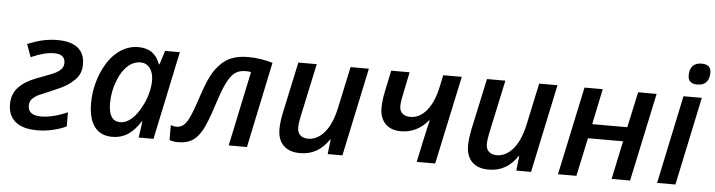

<svg xmlns="http://www.w3.org/2000/svg" viewBox="-47 -955 4362 1172"><g transform="rotate(5 2134.5 -369.5)"><path d="M26.4 -134.8Q26.4 -173.3 40.8 -203.1Q55.2 -232.9 85.4 -257.3Q106.9 -274.9 137.7 -290Q168.5 -305.2 215.3 -321.3Q240.7 -331.1 259.8 -338.6Q278.8 -346.2 292.5 -353.5Q314.5 -366.2 325 -380.6Q335.4 -395 335.4 -414.6Q335.4 -467.8 267.1 -467.8Q237.8 -467.8 201.7 -458.3Q165.5 -448.7 127 -431.2L98.6 -509.3Q147.5 -529.8 191.2 -539.8Q234.9 -549.8 282.2 -549.8Q363.3 -549.8 406.2 -515.9Q449.2 -481.9 449.2 -414.6Q449.2 -381.8 437.5 -356.7Q425.8 -331.5 401.4 -311Q373 -282.7 318.8 -257.8Q287.6 -243.7 230 -219.2L200.2 -207Q169.4 -191.9 155.5 -176Q141.6 -160.2 141.6 -135.7Q141.6 -76.2 222.2 -76.2Q256.3 -76.2 299.3 -86.7Q342.3 -97.2 383.3 -116.2V-29.3Q346.2 -11.7 299.6 -1Q252.9 9.8 205.6 9.8Q116.7 9.8 71.5 -27.6Q26.4 -64.9 26.4 -134.8Z M519 -185.5Q519 -247.1 535.4 -308.6Q551.8 -370.1 581.5 -421.1Q611.3 -472.2 649.9 -502.9Q707 -549.8 777.8 -549.8Q827.6 -549.8 860.4 -526.9Q893.1 -503.9 910.6 -456.1H914.1L941.4 -541H1031.7L917.5 0H826.7L840.8 -100.1H837.4Q802.2 -44.4 760.5 -17.3Q718.8 9.8 665.5 9.8Q593.3 9.8 556.2 -39.8Q519 -89.4 519 -185.5ZM833.5 -191.9Q854.5 -228.5 866.2 -272.7Q877.9 -316.9 877.9 -352.1Q877.9 -381.3 869.6 -404.3Q861.3 -427.2 845.2 -440.9Q826.7 -458 798.8 -458Q756.3 -458 720.9 -426.5Q685.5 -395 662.1 -336.4Q634.3 -267.1 634.3 -193.8Q634.3 -137.7 652.3 -110.6Q670.4 -83.5 707 -83.5Q741.2 -83.5 774.9 -112.8Q808.6 -142.1 833.5 -191.9Z M1015.6 -1.5V-92.8Q1031.7 -85.9 1048.8 -85.9Q1073.7 -85.9 1091.1 -99.1Q1108.4 -112.3 1124 -142.6Q1143.1 -178.7 1176.8 -281.7Q1201.2 -356.4 1223.4 -401.6Q1245.6 -446.8 1270.5 -473.1Q1303.2 -512.2 1346.2 -530Q1389.2 -547.9 1451.2 -547.9Q1490.2 -547.9 1529.5 -541.7Q1568.8 -535.6 1600.6 -525.4L1490.2 0H1378.4L1475.1 -458Q1459 -460.9 1443.4 -460.9Q1402.8 -460.9 1377.2 -442.4Q1351.6 -423.8 1329.1 -378.9Q1306.6 -335 1276.4 -240.7Q1240.2 -127 1213.9 -80.6Q1187.5 -33.7 1153.6 -13.2Q1119.6 7.3 1067.9 7.3Q1041 7.3 1015.6 -1.5Z M1678.2 -127.4Q1678.2 -166 1689.5 -223.6L1757.8 -541H1870.6L1801.3 -218.3Q1791.5 -173.8 1791.5 -145Q1791.5 -115.7 1809.1 -99.4Q1826.7 -83 1857.9 -83Q1895 -83 1928.2 -107.2Q1961.4 -131.3 1985.4 -176.3Q2009.8 -222.7 2023.9 -289.6L2077.6 -541H2189.9L2075.2 0H1984.9L1995.1 -89.8H1992.2Q1957.5 -39.6 1914.3 -15.4Q1871.1 8.8 1815.4 8.8Q1749.5 8.8 1713.9 -26.6Q1678.2 -62 1678.2 -127.4Z M2587.4 -258.3H2583Q2515.6 -177.7 2416 -177.7Q2377 -177.7 2348.4 -193.1Q2319.8 -208.5 2304.2 -236.8Q2287.6 -267.6 2287.6 -306.2Q2287.6 -356 2299.3 -410.2L2326.7 -541H2439.5L2407.2 -382.3Q2400.9 -353.5 2400.9 -331.5Q2400.9 -302.2 2418 -286.1Q2435.1 -270 2467.3 -270Q2524.4 -270 2567.4 -322.3Q2610.4 -374.5 2630.4 -469.2L2645.5 -541H2759.3L2643.6 0H2530.3L2561 -143.6Q2577.1 -218.3 2587.4 -258.3Z M2834 -127.4Q2834 -166 2845.2 -223.6L2913.6 -541H3026.4L2957 -218.3Q2947.3 -173.8 2947.3 -145Q2947.3 -115.7 2964.8 -99.4Q2982.4 -83 3013.7 -83Q3050.8 -83 3084 -107.2Q3117.2 -131.3 3141.1 -176.3Q3165.5 -222.7 3179.7 -289.6L3233.4 -541H3345.7L3231 0H3140.6L3150.9 -89.8H3147.9Q3113.3 -39.6 3070.1 -15.4Q3026.9 8.8 2971.2 8.8Q2905.3 8.8 2869.6 -26.6Q2834 -62 2834 -127.4Z M3511.2 -541H3623L3577.6 -322.8H3792.5L3839.8 -541H3953.1L3837.9 0H3724.6L3774.4 -234.9H3559.1L3508.8 0H3396Z M4117.7 -541H4230L4115.7 0H4003.4ZM4138.2 -670.4Q4138.2 -709 4156.7 -729Q4175.3 -749 4210.9 -749Q4268.6 -749 4268.6 -698.7Q4268.6 -660.6 4250 -640.1Q4231.4 -619.6 4196.8 -619.6Q4167 -619.6 4152.6 -632.3Q4138.2 -645 4138.2 -670.4Z"/></g></svg>

Font: Viking Open Sans Light
Style: Bold Italic
Weight: 600
Italic angle: -12°
Foundry: Ascender Corporation
Version: Version 2.000